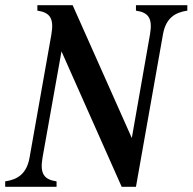

<svg xmlns="http://www.w3.org/2000/svg" viewBox="-40 -720 742 740"><path d="M-20 0H178V-21C130 -28 113 -50 124 -113L197 -522L429 0H484L588 -587C599 -650 634 -672 682 -679V-700H484V-679C532 -672 549 -650 538 -587L468 -188L240 -700H104V-679C152 -672 169 -650 158 -587L74 -113C63 -50 28 -28 -20 -21Z"/></svg>

Font: RL Madena Oblique
Style: Regular
Weight: 400
Italic angle: -10°
Designer: I Kadek Wantara Putra
Foundry: Roughlines ID
Version: Version 1.000;Glyphs 3.1.2 (3151)